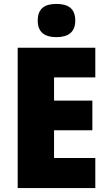

<svg xmlns="http://www.w3.org/2000/svg" viewBox="-20 -957 550 977"><path d="M267 -937C210 -937 172 -916 172 -852C172 -790 211 -768 267 -768C323 -768 363 -790 363 -852C363 -916 324 -937 267 -937ZM465 0V-153H255V-294H450V-445H255V-563H465V-714H70V0Z"/></svg>

Font: Noto Sans Khmer SemiCondensed Black
Style: Regular
Weight: 900
Width: 4
Designer: Danh Hong and the Monotype Design Team
Foundry: Monotype Imaging Inc.
Version: Version 2.004